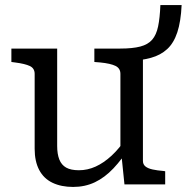

<svg xmlns="http://www.w3.org/2000/svg" viewBox="-20 -729 738 759"><path d="M206 -537V-152Q206 -120 214.5 -98.5Q223 -77 241.5 -66.5Q260 -56 292 -56Q326 -56 358 -70.5Q390 -85 421 -113.5Q452 -142 481 -186L496 -153Q463 -100 428.5 -63.5Q394 -27 355 -8.5Q316 10 269 10Q222 10 187.5 -6.5Q153 -23 135 -57Q117 -91 117 -141V-437Q117 -459 98 -468Q79 -477 40 -482L25 -484V-537ZM455 -537Q504 -537 534.5 -545Q565 -553 581.5 -572Q598 -591 605 -624.5Q612 -658 614 -709H698Q695 -644 681 -601.5Q667 -559 641 -535Q615 -511 577 -500.5Q539 -490 489 -487L545 -509V-93Q545 -79 555 -71Q565 -63 583.5 -59Q602 -55 627 -53L633 -52V0H472L460 -117L456 -123V-437Q456 -459 436.5 -468.5Q417 -478 377 -482L353 -484V-537Z"/></svg>

Font: Roboto Serif
Style: Regular
Weight: 400
Designer: Greg Gazdowicz
Foundry: Commercial Type
Version: Version 1.008